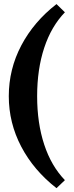

<svg xmlns="http://www.w3.org/2000/svg" viewBox="-20 -766 369 959"><path d="M262.2 173.8Q148.4 85 86.2 -33.4Q23.9 -151.9 23.9 -285.6Q23.9 -420.4 86.4 -539.1Q148.9 -657.7 262.2 -745.6L304.2 -704.6Q236.3 -634.3 200.9 -527.3Q165.5 -420.4 165.5 -285.6Q165.5 -150.9 200.9 -43.7Q236.3 63.5 304.2 133.8Z"/></svg>

Font: Elstob 18pt
Style: Bold
Weight: 700
Designer: Peter S. Baker
Version: Version 1.015